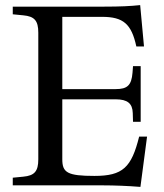

<svg xmlns="http://www.w3.org/2000/svg" viewBox="-20 -726 642 752"><path d="M530 6 556 -191H525C495 -70 461 -37 350 -37C244 -37 224 -50 224 -102V-337H433C479 -337 499 -321 500 -283L501 -249H531V-467H501L499 -441C495 -392 479 -377 433 -377H224V-660H380C463 -660 495 -632 514 -544H544L529 -706C491 -702 452 -700 388 -700H30V-670L71 -666C115 -662 130 -645 130 -598V-102C130 -55 115 -38 71 -34L30 -30V0H386C426 0 481 2 530 6Z"/></svg>

Font: Hedvig Letters Serif 24pt
Style: Regular
Weight: 400
Designer: Alexander Örn & Tor Weibull
Foundry: Kanon Foundry
Version: Version 1.000